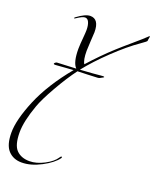

<svg xmlns="http://www.w3.org/2000/svg" viewBox="-291 -598 1320 1657"><g transform="rotate(20 369.0 230.5)"><path d="M269 29Q238 31 197.5 34Q157 37 131.5 39Q106 41 103 41Q90 41 90 35Q90 30 97.5 24Q105 18 112 17Q119 16 285 9L286 8Q245 -33 245 -158L247 -207Q247 -213 251.5 -262Q256 -311 256 -334Q256 -377 244 -404.5Q232 -432 208 -432Q185 -432 134 -398Q125 -392 124 -392Q120 -392 120 -396Q120 -400 126 -404Q201 -460 246 -460Q327 -460 327 -340Q327 -329 322 -254Q318 -170 318 -166Q318 -82 339 -50Q443 -166 545 -259Q591 -301 669.5 -368Q748 -435 773 -460Q784 -471 786 -471Q789 -471 789 -464Q789 -463 787.5 -456.5Q786 -450 784.5 -441Q783 -432 783 -426Q782 -420 733 -386Q633 -317 516 -205.5Q399 -94 319 7Q386 3 434.5 -1Q483 -5 501.5 -7Q520 -9 526 -9Q538 -9 538 -4Q538 -1 517 9Q515 10 510 13Q505 16 499.5 18Q494 20 486 20Q461 22 395 24Q329 26 304 27Q238 115 167 239.5Q96 364 71 435Q15 591 15 691Q15 809 59 853.5Q103 898 179 898Q243 898 313.5 861Q384 824 412 780Q421 766 426 766Q432 766 432 770Q432 774 430 778Q391 833 297 882.5Q203 932 119 932Q42 932 -4.5 881.5Q-51 831 -51 718Q-51 602 26 416Q105 228 269 29Z"/></g></svg>

Font: Miama Nueva
Style: Medium
Weight: 400
Italic angle: -28°
Version: Version 1.0